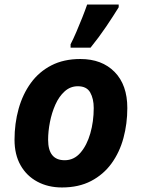

<svg xmlns="http://www.w3.org/2000/svg" viewBox="-20 -816 625 846"><path d="M253 10Q192 10 144.5 -15.5Q97 -41 70.5 -88Q44 -135 44 -200Q44 -272 62 -336.5Q80 -401 116 -450.5Q152 -500 206.5 -528Q261 -556 334 -556Q429 -556 485 -499Q541 -442 541 -340Q541 -271 524 -208Q507 -145 471.5 -96Q436 -47 381.5 -18.5Q327 10 253 10ZM265 -110Q306 -110 334.5 -143Q363 -176 378 -228.5Q393 -281 393 -340Q393 -381 377.5 -408.5Q362 -436 323 -436Q290 -436 265 -413.5Q240 -391 224 -355Q208 -319 200 -278Q192 -237 192 -200Q192 -110 265 -110ZM291 -606V-621Q303 -644 316.5 -675.5Q330 -707 342.5 -738.5Q355 -770 364 -796H503V-784Q479 -745 448 -699Q417 -653 379 -606Z"/></svg>

Font: BC Sans
Style: Bold Italic
Weight: 700
Italic angle: -12°
Designer: Monotype Design Team
Province of B.C.
Foundry: Monotype Imaging Inc.
Version: Version 2.000;GOOG;noto-source:20170915:90ef993387c0